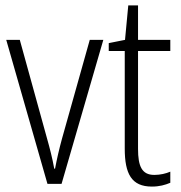

<svg xmlns="http://www.w3.org/2000/svg" viewBox="-20 -678 668 708"><path d="M155 0H207L361 -531H311L209 -168C198 -128 190 -93 183 -56H180C173 -95 164 -130 153 -169L53 -531H3Z M549 -33C503 -33 489 -65 489 -129V-490H608V-531H489V-658H453L441 -531L381 -519V-490H440V-130C440 -37 465 10 540 10C568 10 589 4 608 -4V-45C592 -38 571 -33 549 -33Z"/></svg>

Font: Noto Sans Armenian Condensed ExtraLight
Style: Regular
Weight: 200
Width: 3
Designer: Monotype Design Team
Foundry: Monotype Imaging Inc.
Version: Version 2.008